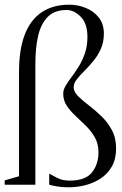

<svg xmlns="http://www.w3.org/2000/svg" viewBox="-20 -790 521 817"><path d="M272.5 7Q243.5 7 222.2 3.2Q201 -0.5 189.5 -4V-51.5Q205.5 -42 226 -31.8Q246.5 -21.5 277 -21.5Q344 -21.5 371.5 -56.5Q399 -91.5 399 -142Q399 -178 383.8 -205Q368.5 -232 346.2 -254Q324 -276 301.8 -296.5Q279.5 -317 264.2 -339.8Q249 -362.5 249 -391.5Q249 -408 259.5 -425.5Q270 -443 285.2 -463.2Q300.5 -483.5 315.8 -508.2Q331 -533 341.5 -563.8Q352 -594.5 352 -633Q352 -690 323.5 -718.8Q295 -747.5 263.5 -747.5Q212 -747.5 183 -718Q154 -688.5 142.2 -637Q130.5 -585.5 130.5 -519V-4H0V-22.5L61 -40V-485Q61 -579 85.2 -642.2Q109.5 -705.5 157.2 -737.8Q205 -770 275 -770Q311.5 -770 345.2 -756.2Q379 -742.5 400.5 -715.2Q422 -688 422 -647Q422 -610.5 409 -581.8Q396 -553 377 -530Q358 -507 338.8 -488Q319.5 -469 306.5 -452.2Q293.5 -435.5 293.5 -418.5Q293.5 -399.5 311.8 -381.2Q330 -363 357 -342.5Q384 -322 410.8 -296.2Q437.5 -270.5 455.8 -237Q474 -203.5 474 -158.5Q474 -113 456 -81.5Q438 -50 408.2 -30.5Q378.5 -11 343 -2Q307.5 7 272.5 7Z"/></svg>

Font: Merriweather 144pt Light
Style: Regular
Weight: 300
Version: Version 2.100